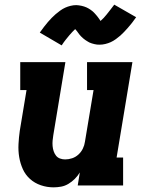

<svg xmlns="http://www.w3.org/2000/svg" viewBox="-20 -797 640 825"><path d="M210 8Q182 8 155.5 -1Q129 -10 109 -28Q89 -46 78 -70.5Q67 -95 62.5 -122Q58 -149 59.5 -178Q61 -207 65 -235L94 -410H67V-530H261L209 -216Q207 -204 206 -192.5Q205 -181 206 -169.5Q207 -158 210.5 -147.5Q214 -137 220.5 -128.5Q227 -120 237.5 -116Q248 -112 260 -112Q275 -112 290 -117Q305 -122 317 -133Q329 -144 336 -158.5Q343 -173 345 -188L382 -410H354V-530H549L481 -120H509V0H314L323 -56Q314 -41 301.5 -28.5Q289 -16 274 -7Q259 2 242.5 5Q226 8 210 8ZM245 -602 151 -657Q160 -670 169 -681.5Q178 -693 186 -702.5Q194 -712 202.5 -720.5Q211 -729 219 -736Q227 -743 238 -751Q249 -759 260 -764Q271 -769 283.5 -772Q296 -775 308 -775Q313 -775 319 -774Q325 -773 330.5 -772Q336 -771 341.5 -769Q347 -767 352 -765Q357 -763 361.5 -760Q366 -757 370 -754.5Q374 -752 379 -747.5Q384 -743 387.5 -739Q391 -735 394.5 -731Q398 -727 400.5 -723.5Q403 -720 406 -716Q409 -712 412 -707Q420 -714 425.5 -720Q431 -726 438 -734.5Q445 -743 453 -753.5Q461 -764 471 -777L565 -723Q556 -710 547 -698.5Q538 -687 529.5 -677.5Q521 -668 513 -659.5Q505 -651 497 -644Q489 -637 478 -629Q467 -621 456 -616Q445 -611 432.5 -608Q420 -605 408 -605Q402 -605 396.5 -605.5Q391 -606 385.5 -607.5Q380 -609 374.5 -610.5Q369 -612 364 -614.5Q359 -617 354.5 -620Q350 -623 346 -625.5Q342 -628 337 -632.5Q332 -637 328 -641Q324 -645 321 -649Q318 -653 315.5 -656.5Q313 -660 309.5 -664.5Q306 -669 303 -672Q296 -665 290.5 -659.5Q285 -654 278 -645.5Q271 -637 262.5 -626.5Q254 -616 245 -602Z"/></svg>

Font: Iosevka Slab HvExObl
Style: Regular
Weight: 900
Width: 7
Italic angle: -9°
Monospace: yes
Designer: Belleve Invis
Foundry: Belleve Invis
Version: Version 11.1.1; ttfautohint (v1.8.3)